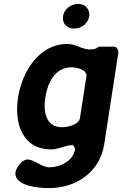

<svg xmlns="http://www.w3.org/2000/svg" viewBox="-20 -760 628 987"><path d="M60 124C49 197 181 207 231 207C369 207 493 128 516 -20L588 -487C590 -498 583 -520 568 -520H488C470 -506 459 -506 442 -506C400 -506 370 -534 326 -534C178 -534 93 -387 73 -260C52 -127 94 8 244 8C282 8 316 -14 352 -14C361 -14 366 2 365 10C356 69 285 100 235 100C192 100 158 60 121 60C93 60 64 101 60 124ZM213 -260C224 -332 262 -414 347 -414C372 -414 430 -403 424 -367L391 -153C385 -117 324 -106 299 -106C214 -106 202 -188 213 -260ZM304 -677C298 -639 325 -613 362 -613C398 -613 433 -639 439 -677C444 -711 417 -740 382 -740C345 -740 310 -714 304 -677Z"/></svg>

Font: Asimov Print
Style: CIt
Weight: 500
Designer: Google
Version: Version 2.000980: 2014